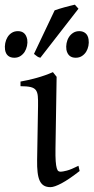

<svg xmlns="http://www.w3.org/2000/svg" viewBox="-52 -772 393 807"><path d="M282.7 -53.2Q237.8 -18.1 207 -1.7Q176.3 14.6 160.2 14.6Q143.1 14.6 132.1 7.8Q121.1 1 114.7 -12.9Q108.4 -26.9 106 -48.3Q103.5 -69.8 104 -99.1L107.9 -326.7Q108.4 -352.1 106.9 -368.2Q105.5 -384.3 98.4 -393.6Q91.3 -402.8 76.2 -406.2Q61 -409.7 34.2 -409.7V-429.2Q65.9 -434.6 102.1 -444.6Q138.2 -454.6 170.4 -468.8L186 -449.2L181.2 -147.9Q180.7 -114.3 182.1 -94.7Q183.6 -75.2 186.5 -65.2Q189.5 -55.2 193.6 -52.7Q197.8 -50.3 203.1 -50.3Q210.4 -50.3 228.8 -54.9Q247.1 -59.6 277.8 -75.2ZM62.5 -606Q64.5 -592.8 61.5 -579.1Q58.6 -565.4 51.8 -554.4Q44.9 -543.5 33.9 -536.4Q22.9 -529.3 8.3 -529.3Q-8.3 -529.3 -18.3 -537.8Q-28.3 -546.4 -30.8 -563Q-32.7 -576.7 -30 -590.6Q-27.3 -604.5 -20.5 -615.7Q-13.7 -627 -2.7 -634Q8.3 -641.1 23.4 -641.1Q55.7 -641.1 62.5 -606ZM117.7 -529.3Q109.4 -531.2 104.5 -534.7Q99.6 -538.1 90.8 -545.4L177.7 -728.5Q185.1 -731.4 195.8 -734.6Q206.5 -737.8 218.3 -741.2Q230 -744.6 241.7 -747.3Q253.4 -750 262.7 -752.4L277.8 -735.4ZM320.3 -606Q322.3 -592.8 319.6 -579.1Q316.9 -565.4 310.1 -554.4Q303.2 -543.5 292.2 -536.4Q281.2 -529.3 266.1 -529.3Q233.9 -529.3 227.1 -563Q225.1 -576.7 227.8 -590.6Q230.5 -604.5 237.5 -615.7Q244.6 -627 255.6 -634Q266.6 -641.1 281.2 -641.1Q296.9 -641.1 307.4 -632.3Q317.9 -623.5 320.3 -606Z"/></svg>

Font: Gentium Plus
Style: Regular
Weight: 400
Designer: J. Victor Gaultney, Annie Olsen, Iska Routamaa
Foundry: SIL International
Version: Version 1.510